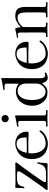

<svg xmlns="http://www.w3.org/2000/svg" viewBox="1168 -1980 816 3192"><g transform="rotate(-90 1576.0 -384.0)"><path d="M474 -163Q474 -156 472.5 -148Q471 -140 469 -132Q468 -123 467.5 -114Q467 -105 465 -96Q463 -79 462 -51Q461 -23 457 -9Q454 -1 448 -1Q386 -1 324 -1.5Q262 -2 200 -2Q156 -2 112 -1Q68 0 24 0Q20 0 15.5 -3Q11 -6 11 -11Q11 -16 16 -23Q37 -52 58.5 -80.5Q80 -109 100 -138Q154 -216 209.5 -293.5Q265 -371 314 -453Q318 -461 321.5 -469Q325 -477 325 -485Q325 -497 318 -501Q311 -505 301 -507Q288 -509 275 -509.5Q262 -510 249 -510Q221 -510 191.5 -508.5Q162 -507 135 -500Q118 -496 103.5 -481Q89 -466 82 -450Q75 -435 73 -419Q71 -403 66 -393Q64 -387 55 -387Q53 -387 48.5 -388Q44 -389 44 -393Q44 -426 46 -459Q48 -492 48 -525Q48 -538 62 -538Q82 -538 103 -536Q124 -534 145 -534Q224 -534 302.5 -535.5Q381 -537 460 -537Q470 -537 470 -525Q470 -521 468 -517Q466 -513 464 -509Q460 -502 455 -496Q450 -490 445 -483Q405 -429 364 -375Q323 -321 285 -265Q279 -256 263 -233.5Q247 -211 226.5 -182.5Q206 -154 187 -125.5Q168 -97 155.5 -75Q143 -53 143 -45Q143 -33 154 -30Q165 -27 174 -27Q190 -27 205.5 -27Q221 -27 236 -27Q265 -27 298.5 -28Q332 -29 363 -37.5Q394 -46 414 -70Q423 -81 430 -95.5Q437 -110 441 -123Q444 -134 446.5 -145Q449 -156 453 -166Q455 -173 465 -173Q474 -173 474 -163Z M888 -351Q887 -392 881 -429.5Q875 -467 852 -491.5Q829 -516 777 -516Q730 -516 700.5 -490.5Q671 -465 655 -426.5Q639 -388 631 -348Q656 -347 680 -346.5Q704 -346 728 -346Q768 -346 808 -347.5Q848 -349 888 -351ZM1003 -122Q1003 -117 1001 -116Q998 -106 986.5 -92Q975 -78 961 -65.5Q947 -53 938 -47Q905 -24 863.5 -10Q822 4 781 4Q747 4 705.5 -7Q664 -18 635 -37Q579 -74 553 -134Q527 -194 527 -259Q527 -333 556 -396Q585 -459 649 -498Q678 -515 714 -526.5Q750 -538 783 -538Q842 -538 887 -514Q932 -490 957.5 -446.5Q983 -403 983 -343Q983 -326 975.5 -321Q968 -316 953 -316Q933 -316 913 -317Q893 -318 873 -319Q845 -321 817.5 -321Q790 -321 762 -321Q728 -321 694 -321Q660 -321 626 -319Q625 -303 624 -288Q623 -273 623 -257Q623 -220 632 -180.5Q641 -141 661 -107.5Q681 -74 712 -53.5Q743 -33 787 -33Q832 -33 873 -47Q914 -61 948 -92Q957 -101 964.5 -111.5Q972 -122 981 -130Q986 -135 992 -135Q997 -135 1000 -131Q1003 -127 1003 -122Z M1342 -15Q1342 -10 1339 -5.5Q1336 -1 1331 -1Q1303 -1 1275.5 -2.5Q1248 -4 1219 -4H1192Q1162 -4 1132.5 -2.5Q1103 -1 1074 -1Q1070 -1 1068.5 -6Q1067 -11 1067 -14Q1067 -19 1068 -21.5Q1069 -24 1074 -25Q1079 -27 1085.5 -26.5Q1092 -26 1098 -26Q1105 -26 1111 -25.5Q1117 -25 1124 -25Q1138 -25 1149.5 -31.5Q1161 -38 1161 -54V-454Q1161 -471 1155 -480.5Q1149 -490 1130 -490Q1116 -490 1101.5 -488.5Q1087 -487 1073 -485Q1065 -485 1065 -494Q1065 -504 1073 -507Q1085 -511 1098.5 -512.5Q1112 -514 1124 -516Q1152 -521 1180 -527Q1208 -533 1235 -540Q1238 -541 1243 -541Q1254 -541 1254 -529Q1254 -411 1253.5 -292Q1253 -173 1253 -54Q1253 -38 1267.5 -31.5Q1282 -25 1295 -25Q1305 -25 1315.5 -26Q1326 -27 1336 -27Q1340 -27 1341 -22Q1342 -17 1342 -15ZM1261 -707Q1261 -682 1243 -664.5Q1225 -647 1200 -647Q1175 -647 1157 -664.5Q1139 -682 1139 -707Q1139 -732 1157 -749.5Q1175 -767 1200 -767Q1225 -767 1243 -749.5Q1261 -732 1261 -707Z M1783 -367Q1783 -401 1769 -431Q1755 -461 1729 -480Q1703 -499 1666 -499Q1618 -499 1587.5 -476Q1557 -453 1539.5 -416.5Q1522 -380 1515.5 -338Q1509 -296 1509 -258Q1509 -224 1515 -185Q1521 -146 1536.5 -112Q1552 -78 1580 -56.5Q1608 -35 1651 -35Q1687 -35 1717 -57.5Q1747 -80 1765 -114Q1783 -148 1783 -181ZM1969 -40Q1969 -35 1964 -30Q1959 -25 1955 -22Q1942 -12 1917.5 -5Q1893 2 1876 2Q1850 2 1833 -13Q1816 -28 1805.5 -50Q1795 -72 1787 -93Q1765 -58 1727 -30.5Q1689 -3 1646 -3Q1617 -3 1586.5 -7.5Q1556 -12 1530 -28Q1473 -64 1443.5 -125.5Q1414 -187 1414 -252Q1414 -330 1442 -392.5Q1470 -455 1525.5 -491.5Q1581 -528 1663 -528Q1681 -528 1703 -521Q1725 -514 1746.5 -503.5Q1768 -493 1781 -482V-676Q1781 -708 1764.5 -712.5Q1748 -717 1721 -717Q1712 -717 1703 -716.5Q1694 -716 1685 -716Q1681 -716 1677.5 -719Q1674 -722 1674 -726Q1674 -733 1679 -735Q1681 -737 1683.5 -737Q1686 -737 1689 -738Q1710 -742 1731.5 -744.5Q1753 -747 1775 -751Q1797 -755 1818 -759.5Q1839 -764 1860 -770Q1861 -770 1863.5 -771Q1866 -772 1867 -772Q1872 -772 1873 -768Q1874 -764 1874 -760Q1874 -636 1873 -513Q1872 -390 1872 -266V-117Q1872 -100 1876 -82Q1880 -64 1891.5 -52Q1903 -40 1924 -40Q1934 -40 1943 -44Q1952 -48 1962 -48Q1969 -48 1969 -40Z M2383 -351Q2382 -392 2376 -429.5Q2370 -467 2347 -491.5Q2324 -516 2272 -516Q2225 -516 2195.5 -490.5Q2166 -465 2150 -426.5Q2134 -388 2126 -348Q2151 -347 2175 -346.5Q2199 -346 2223 -346Q2263 -346 2303 -347.5Q2343 -349 2383 -351ZM2498 -122Q2498 -117 2496 -116Q2493 -106 2481.5 -92Q2470 -78 2456 -65.5Q2442 -53 2433 -47Q2400 -24 2358.5 -10Q2317 4 2276 4Q2242 4 2200.5 -7Q2159 -18 2130 -37Q2074 -74 2048 -134Q2022 -194 2022 -259Q2022 -333 2051 -396Q2080 -459 2144 -498Q2173 -515 2209 -526.5Q2245 -538 2278 -538Q2337 -538 2382 -514Q2427 -490 2452.5 -446.5Q2478 -403 2478 -343Q2478 -326 2470.5 -321Q2463 -316 2448 -316Q2428 -316 2408 -317Q2388 -318 2368 -319Q2340 -321 2312.5 -321Q2285 -321 2257 -321Q2223 -321 2189 -321Q2155 -321 2121 -319Q2120 -303 2119 -288Q2118 -273 2118 -257Q2118 -220 2127 -180.5Q2136 -141 2156 -107.5Q2176 -74 2207 -53.5Q2238 -33 2282 -33Q2327 -33 2368 -47Q2409 -61 2443 -92Q2452 -101 2459.5 -111.5Q2467 -122 2476 -130Q2481 -135 2487 -135Q2492 -135 2495 -131Q2498 -127 2498 -122Z M3137 -15Q3137 -2 3122 -2Q3100 -2 3077 -3.5Q3054 -5 3031 -5Q2997 -5 2961.5 -3.5Q2926 -2 2891 -2Q2887 -2 2886 -8.5Q2885 -15 2885 -19Q2885 -27 2895 -27Q2905 -27 2911 -27Q2916 -27 2921.5 -26.5Q2927 -26 2932 -26Q2961 -26 2964 -55Q2967 -114 2966.5 -174Q2966 -234 2966 -293Q2966 -304 2966 -315.5Q2966 -327 2966 -338Q2965 -361 2963 -394.5Q2961 -428 2954 -449Q2938 -501 2884 -501Q2835 -501 2794 -476Q2753 -451 2723 -413Q2722 -340 2722 -268Q2722 -196 2722 -124V-55Q2722 -40 2735 -33Q2748 -26 2761 -26Q2769 -26 2776.5 -27.5Q2784 -29 2791 -29Q2795 -29 2796 -24Q2797 -19 2797 -16Q2797 -12 2794.5 -7Q2792 -2 2786 -2Q2764 -2 2742.5 -3.5Q2721 -5 2699 -5Q2665 -5 2631 -3.5Q2597 -2 2562 -2Q2557 -2 2556.5 -8.5Q2556 -15 2556 -19Q2556 -27 2565 -27Q2574 -27 2579 -27Q2584 -27 2589 -26.5Q2594 -26 2599 -26Q2628 -26 2631 -55Q2632 -69 2632 -83Q2632 -97 2632 -111Q2632 -197 2632 -283.5Q2632 -370 2631 -456Q2631 -470 2625 -484Q2619 -498 2602 -498Q2589 -498 2577 -494Q2565 -490 2552 -490Q2545 -490 2545 -500Q2545 -502 2545.5 -504.5Q2546 -507 2547 -508Q2548 -509 2550 -509.5Q2552 -510 2553 -511Q2571 -516 2590.5 -518Q2610 -520 2628 -524Q2645 -527 2661 -532.5Q2677 -538 2693 -538Q2700 -538 2704 -531Q2709 -522 2712 -505.5Q2715 -489 2716.5 -472Q2718 -455 2718 -444Q2740 -466 2770.5 -487.5Q2801 -509 2834.5 -523.5Q2868 -538 2900 -538Q2992 -538 3024.5 -497.5Q3057 -457 3057 -370Q3057 -292 3056.5 -214Q3056 -136 3056 -58Q3056 -39 3067.5 -32.5Q3079 -26 3095 -26Q3103 -26 3111 -27.5Q3119 -29 3126 -29Q3132 -29 3134.5 -24.5Q3137 -20 3137 -15Z"/></g></svg>

Font: Kaisei Decol
Style: Regular
Weight: 400
Designer: Font-Kai, 金井和夫
Foundry: KAZUO KANAI
Version: Version 5.003